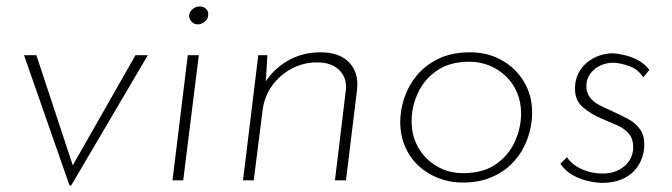

<svg xmlns="http://www.w3.org/2000/svg" viewBox="-20 -555 2069 591"><path d="M194 16 54 -385H92L211 -25H192L397 -385H435L199 16Z M558 -385H592L544 0H511ZM562 -507Q563 -519 573.5 -527.5Q584 -536 596 -535Q607 -535 614.5 -527.5Q622 -520 621 -509Q620 -496 610 -488Q600 -480 589 -480Q577 -480 569.5 -488.5Q562 -497 562 -507Z M803 -385 797 -283 790 -291Q815 -337 861.5 -365.5Q908 -394 967 -394Q1025 -394 1055 -362.5Q1085 -331 1079 -279L1045 0H1011L1044 -273Q1050 -312 1026 -337.5Q1002 -363 956 -363Q914 -363 877.5 -343.5Q841 -324 817 -290.5Q793 -257 788 -213L761 0H728L775 -385Z M1404 7Q1365 7 1330 -6.5Q1295 -20 1268.5 -44.5Q1242 -69 1227 -103.5Q1212 -138 1212 -180Q1212 -217 1225 -255Q1238 -293 1264 -324Q1290 -355 1330.5 -374.5Q1371 -394 1427 -394Q1481 -394 1524 -370Q1567 -346 1592.5 -304Q1618 -262 1618 -208Q1618 -179 1610 -148.5Q1602 -118 1586 -90.5Q1570 -63 1544.5 -41Q1519 -19 1484 -6Q1449 7 1404 7ZM1406 -22Q1467 -22 1506.5 -49.5Q1546 -77 1565 -119.5Q1584 -162 1584 -206Q1584 -240 1572 -269Q1560 -298 1538 -319.5Q1516 -341 1487 -353Q1458 -365 1425 -365Q1364 -365 1324.5 -337.5Q1285 -310 1266 -268Q1247 -226 1247 -182Q1247 -136 1268 -100Q1289 -64 1325 -43Q1361 -22 1406 -22Z M1831 8Q1811 7 1787.5 1.5Q1764 -4 1742 -16.5Q1720 -29 1705 -51L1725 -71Q1736 -55 1753 -44Q1770 -33 1790.5 -27Q1811 -21 1833 -21Q1872 -20 1899.5 -41.5Q1927 -63 1929 -98Q1930 -126 1916.5 -142.5Q1903 -159 1880.5 -169Q1858 -179 1834 -189Q1798 -204 1773 -226Q1748 -248 1750 -288Q1751 -310 1760 -328.5Q1769 -347 1785 -361Q1801 -375 1822.5 -383Q1844 -391 1869 -391Q1880 -390 1899.5 -386Q1919 -382 1940.5 -371.5Q1962 -361 1979 -340L1960 -317Q1944 -342 1917 -351.5Q1890 -361 1869 -362Q1847 -362 1828.5 -353.5Q1810 -345 1798 -329.5Q1786 -314 1785 -294Q1784 -272 1794.5 -257Q1805 -242 1823 -232.5Q1841 -223 1862 -214Q1888 -202 1912 -189.5Q1936 -177 1950.5 -156.5Q1965 -136 1963 -102Q1962 -84 1954.5 -64.5Q1947 -45 1931.5 -28.5Q1916 -12 1891.5 -2Q1867 8 1831 8Z"/></svg>

Font: Josefin Sans ExtraLight
Style: Italic
Weight: 250
Italic angle: -7°
Designer: Santiago Orozco
Foundry: Typemade
Version: Version 2.000